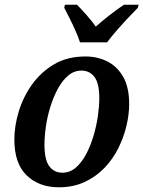

<svg xmlns="http://www.w3.org/2000/svg" viewBox="-20 -786 609 816"><path d="M230 10Q146 10 93.5 -40.5Q41 -91 41 -193Q41 -250 59.5 -311.5Q78 -373 115.5 -426Q153 -479 209.5 -512.5Q266 -546 343 -546Q394 -546 436 -525Q478 -504 503.5 -459.5Q529 -415 529 -343Q529 -300 517.5 -251.5Q506 -203 483 -156.5Q460 -110 424 -72.5Q388 -35 339.5 -12.5Q291 10 230 10ZM245 -52Q277 -52 302.5 -74Q328 -96 346.5 -131.5Q365 -167 377.5 -209Q390 -251 396 -293Q402 -335 402 -369Q402 -432 381.5 -459Q361 -486 326 -486Q295 -486 270 -465Q245 -444 226 -409Q207 -374 194 -332Q181 -290 175 -248Q169 -206 169 -171Q169 -107 189.5 -79.5Q210 -52 245 -52ZM320 -606Q313 -628 301 -655Q289 -682 276 -708Q263 -734 253 -753L256 -766H307Q324 -749 347.5 -722.5Q371 -696 387 -673Q413 -696 447 -722.5Q481 -749 507 -766H569L566 -753Q547 -734 523.5 -709Q500 -684 476.5 -657Q453 -630 435 -606Z"/></svg>

Font: Noto Serif SemiCondensed SemiBold
Style: Italic
Weight: 600
Width: 4
Italic angle: -12°
Designer: Monotype Design Team
Foundry: Monotype Imaging Inc.
Version: Version 2.014; ttfautohint (v1.8.4.7-5d5b)